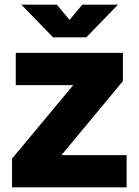

<svg xmlns="http://www.w3.org/2000/svg" viewBox="-20 -808 598 828"><path d="M245 -139H526V0H32V-124L296 -441H48V-580H510V-458ZM209 -647 72 -788H225L280 -722L335 -788H489L352 -647Z"/></svg>

Font: BDO Grotesk ExtraBold
Style: Regular
Weight: 800
Designer: Deni Anggara
Foundry: Lokal Container
Version: Version 2.000